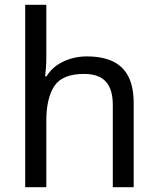

<svg xmlns="http://www.w3.org/2000/svg" viewBox="-20 -780 658 800"><path d="M173 -537Q173 -518 171.5 -498Q170 -478 168 -462H174Q191 -490 217 -508Q243 -526 275 -535.5Q307 -545 341 -545Q406 -545 449.5 -524.5Q493 -504 515 -461Q537 -418 537 -349V0H450V-343Q450 -408 421 -440Q392 -472 330 -472Q240 -472 206.5 -421.5Q173 -371 173 -277V0H85V-760H173Z"/></svg>

Font: hexuoriya05
Style: Book
Weight: 400
Designer: Jelle Bosma - Monotype Design Team
Foundry: Monotype Imaging Inc.
Version: Version 2.003